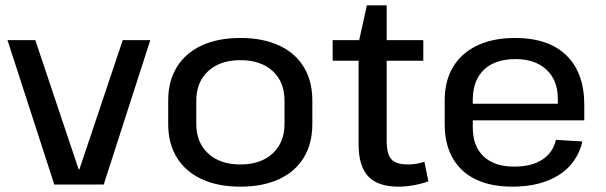

<svg xmlns="http://www.w3.org/2000/svg" viewBox="-20 -690 2266 718"><path d="M8 -540H112L274 -57H277L439 -540H542L368 0H183Z M879 8Q795 8 734.5 -20Q674 -48 641.5 -100.5Q609 -153 609 -226V-314Q609 -387 641.5 -439.5Q674 -492 734.5 -520Q795 -548 879 -548Q963 -548 1023.5 -520Q1084 -492 1116 -439.5Q1148 -387 1148 -314V-226Q1148 -153 1116 -100.5Q1084 -48 1023.5 -20Q963 8 879 8ZM879 -75Q955 -75 999.5 -116Q1044 -157 1044 -227V-313Q1044 -384 999.5 -424.5Q955 -465 879 -465Q803 -465 758.5 -424Q714 -383 714 -313V-227Q714 -157 758.5 -116Q803 -75 879 -75Z M1470 8Q1393 8 1357 -30.5Q1321 -69 1321 -150V-530L1352 -670H1426V-164Q1426 -114 1443.5 -94.5Q1461 -75 1506 -75Q1521 -75 1536.5 -77.5Q1552 -80 1567 -85L1582 -12Q1566 -6 1547.5 -1.5Q1529 3 1509 5.5Q1489 8 1470 8ZM1224 -540H1563V-463H1224Z M1896 8Q1816 8 1759.5 -19Q1703 -46 1673 -98.5Q1643 -151 1643 -225V-315Q1643 -388 1674.5 -440Q1706 -492 1765 -520Q1824 -548 1906 -548Q2031 -548 2098 -483Q2165 -418 2165 -297V-240H1728V-302H2081L2066 -278V-321Q2066 -390 2023.5 -429.5Q1981 -469 1908 -469Q1831 -469 1789.5 -429Q1748 -389 1748 -317V-214Q1748 -143 1788.5 -105Q1829 -67 1903 -67Q1968 -67 2008 -93Q2048 -119 2059 -167L2158 -161Q2139 -80 2070.5 -36Q2002 8 1896 8Z"/></svg>

Font: Pathway Extreme 8pt Thin 12pt Medium
Style: Regular
Weight: 500
Version: Version 1.001;gftools[0.9.26]